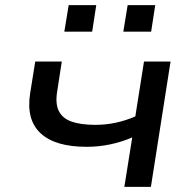

<svg xmlns="http://www.w3.org/2000/svg" viewBox="-20 -732 753 752"><path d="M467 0 498 -194Q460 -177 414 -167Q368 -157 319 -157Q196 -157 139 -210Q82 -263 98 -366L118 -491H222L204 -374Q196 -326 210.5 -297Q225 -268 261 -255.5Q297 -243 354 -243Q395 -243 434 -251.5Q473 -260 510 -276L544 -491H648L571 0ZM463 -608 480 -712H588L572 -608ZM232 -608 249 -712H357L341 -608Z"/></svg>

Font: Nunito Sans 10pt Expanded Medium
Style: Italic
Weight: 500
Width: 7
Italic angle: -9°
Designer: Vernon Adams
Foundry: Vernon Adams
Version: Version 3.101;gftools[0.9.27]